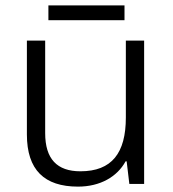

<svg xmlns="http://www.w3.org/2000/svg" viewBox="-20 -684 643 714"><path d="M443 -664H160V-609H443ZM516 -533H448V-247C448 -115 396 -47 279 -47C192 -47 148 -93 148 -189V-533H80V-184C80 -52 145 10 270 10C353 10 416 -27 447 -84H451L461 0H516Z"/></svg>

Font: Noto Sans Syriac Light
Style: Regular
Weight: 300
Designer: Patrick Giasson and the Monotype Design Team
Foundry: Monotype Imaging Inc.
Version: Version 3.000